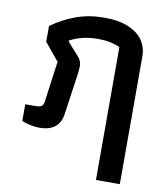

<svg xmlns="http://www.w3.org/2000/svg" viewBox="-82 -597 756 863"><g transform="rotate(10 296.5 -165.5)"><path d="M414 -409Q374 -429 313 -429Q241 -429 185 -399V-395L240 -333Q254 -316 254 -293Q254 -287 252 -265L224 -69Q212 10 122 10Q102 10 79.5 5Q57 0 42 -7V-83H88Q107 -83 115.5 -88.5Q124 -94 126 -107L152 -296L86 -376V-448Q139 -486 197.5 -507Q256 -528 325 -528Q394 -528 438.5 -508Q483 -488 503 -456.5Q523 -425 523 -389V197H414Z"/></g></svg>

Font: Athiti SemiBold
Style: Regular
Weight: 600
Designer: CadsonDemak Team
Foundry: CadsonDemak
Version: Version 1.033